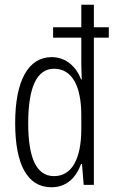

<svg xmlns="http://www.w3.org/2000/svg" viewBox="-20 -873 488 810"><path d="M197 -83C264 -83 302 -127 322 -181H326L333 -93H376V-714H439V-758H376V-853H323V-758H204V-714H323V-609C323 -588 324 -565 325 -538H322C303 -589 260 -632 198 -632C100 -632 44 -534 44 -354C44 -178 96 -83 197 -83ZM208 -130C132 -130 99 -210 99 -353C99 -504 135 -583 208 -583C283 -583 323 -512 323 -386V-329C323 -201 282 -130 208 -130Z"/></svg>

Font: Noto Sans Kannada UI ExtraCondensed Light
Style: Regular
Weight: 300
Width: 2
Designer: Jelle Bosma - Monotype Design Team
Foundry: Monotype Imaging Inc.
Version: Version 2.005